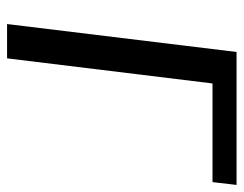

<svg xmlns="http://www.w3.org/2000/svg" viewBox="-93 -596 689 543"><g transform="rotate(90 251.5 -324.5)"><path d="M495 -581 503 -649H127L48 0H145L216 -581Z"/></g></svg>

Font: Gamestation Display
Style: Italic
Weight: 400
Designer: Jonas Hecksher
Foundry: Jonas Hecksher, Playtypeª, e-types AS
Version: Version 1.003